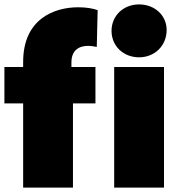

<svg xmlns="http://www.w3.org/2000/svg" viewBox="-20 -851 814 871"><path d="M85 -570V-547H0V-382H85V0H311V-382H413V-547H304V-568C304 -621 336 -643 380 -643C392 -643 405 -641 419 -638L423 -805C401 -813 370 -818 335 -818C227 -818 85 -766 85 -570ZM498 0H724V-547H498ZM611 -591C682 -591 736 -644 736 -715C736 -781 682 -831 611 -831C540 -831 486 -780 486 -711C486 -642 540 -591 611 -591Z"/></svg>

Font: Chess Sans Black
Style: Regular
Weight: 900
Designer: Wolf Bōese
Foundry: Wolf Bōese
Version: Version 7.223;Glyphs 3.3 (3306)